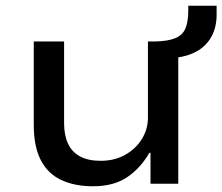

<svg xmlns="http://www.w3.org/2000/svg" viewBox="-20 -642 777 671"><path d="M305 9Q241 9 194 -13Q147 -35 122.5 -82.5Q98 -130 98 -205V-497H204V-211Q204 -170 217.5 -140.5Q231 -111 259.5 -95.5Q288 -80 332 -80Q380 -80 417.5 -101Q455 -122 476 -156.5Q497 -191 497 -230V-497H603V0H506V-108H502Q471 -54 424 -22.5Q377 9 305 9ZM582 -439 521 -479V-497Q567 -498 592.5 -508.5Q618 -519 628 -542.5Q638 -566 638 -606V-622H737V-591Q737 -546 718.5 -513Q700 -480 665.5 -461.5Q631 -443 582 -439Z"/></svg>

Font: Nunito Sans 7pt SemiExpanded Medium
Style: Regular
Weight: 500
Width: 6
Designer: Vernon Adams
Foundry: Vernon Adams
Version: Version 3.101;gftools[0.9.27]